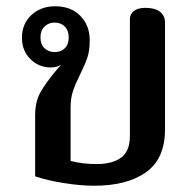

<svg xmlns="http://www.w3.org/2000/svg" viewBox="-20 -578 621 612"><path d="M92 -16V-210Q92 -253 108.5 -283Q125 -313 161 -356L175 -372Q162 -363 142 -363Q104 -363 77 -389.5Q50 -416 50 -458Q50 -502 80 -530Q110 -558 156 -558Q206 -558 236 -527.5Q266 -497 266 -450Q266 -417 258.5 -394.5Q251 -372 235 -340Q220 -310 212.5 -287.5Q205 -265 205 -234V-65Q243 -55 288 -55Q338 -55 366 -75.5Q394 -96 394 -144V-517Q394 -533 407 -543Q420 -553 443 -553Q474 -553 490 -540.5Q506 -528 506 -505V-166Q506 -72 445.5 -29Q385 14 280 14Q236 14 183 5.5Q130 -3 92 -16ZM199 -459Q199 -481 186.5 -493.5Q174 -506 154 -506Q135 -506 122 -493.5Q109 -481 109 -459Q109 -436 122 -424Q135 -412 154 -412Q174 -412 186.5 -424Q199 -436 199 -459Z"/></svg>

Font: MaitreeSemiBold
Style: Regular
Weight: 600
Designer: CadsonDemak Team
Foundry: CadsonDemak
Version: Version 1.000